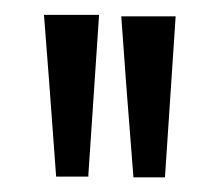

<svg xmlns="http://www.w3.org/2000/svg" viewBox="-20 -742 280 262"><path d="M115.2 -721.7Q89.8 -721.7 40 -721.7Q45.9 -648.4 56.6 -501Q71.3 -501 100.6 -501Q100.6 -502 100.6 -503.9Q105.5 -576.2 115.2 -721.7ZM219.7 -719.7Q195.3 -719.7 145.5 -719.7Q150.4 -646.5 162.1 -500Q176.8 -500 205.1 -500Q210 -573.2 219.7 -719.7Z"/></svg>

Font: Suave
Style: Regular
Weight: 400
Designer: Manu Ambady
Version: Version 1.0